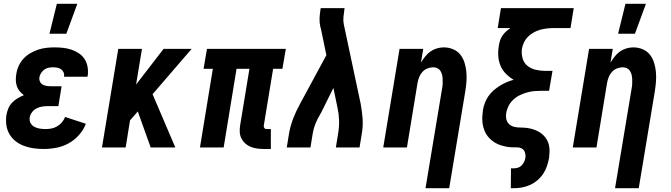

<svg xmlns="http://www.w3.org/2000/svg" viewBox="-20 -778 3540 1013"><path d="M211 8Q184 8 158 4.5Q132 1 107.5 -8Q83 -17 63 -32.5Q43 -48 30 -70Q17 -92 13.5 -118.5Q10 -145 14 -172Q17 -189 24 -206Q31 -223 44 -236.5Q57 -250 73 -259.5Q89 -269 106 -276Q94 -285 84 -296.5Q74 -308 69 -323Q64 -338 63.5 -354.5Q63 -371 66 -387Q69 -409 78.5 -430Q88 -451 103.5 -468Q119 -485 139.5 -497Q160 -509 181 -516Q202 -523 224 -525.5Q246 -528 267 -528Q291 -528 313.5 -525.5Q336 -523 357 -516Q378 -509 396.5 -496.5Q415 -484 426.5 -466Q438 -448 442 -425.5Q446 -403 443 -380L441 -373H317L318 -375Q320 -387 315 -397Q310 -407 301.5 -413Q293 -419 281.5 -421Q270 -423 259 -423Q247 -423 235.5 -420.5Q224 -418 214 -411Q204 -404 197 -393Q190 -382 188 -371Q186 -359 190.5 -348.5Q195 -338 204 -332.5Q213 -327 224 -325Q235 -323 247 -323H305L288 -218H230Q216 -218 201 -215.5Q186 -213 172.5 -206Q159 -199 149 -186Q139 -173 137 -159Q134 -143 141 -129.5Q148 -116 161 -109Q174 -102 189.5 -99.5Q205 -97 221 -97Q236 -97 251.5 -100Q267 -103 281.5 -111.5Q296 -120 307 -133Q318 -146 323 -161L433 -125Q421 -93 397 -66Q373 -39 342.5 -22Q312 -5 278 1.5Q244 8 211 8ZM241 -600 280 -758H388L330 -600Z M775 0 707 -190 666 -143 643 0H518L604 -520H729L698 -332L843 -520H991L785 -281L905 0Z M1409 8H1371Q1353 8 1335.5 5.5Q1318 3 1302 -3.5Q1286 -10 1273.5 -21.5Q1261 -33 1253.5 -48Q1246 -63 1245 -81Q1244 -99 1247 -117L1296 -415H1228L1160 0H1035L1103 -415H1054L1072 -520H1488L1470 -415H1421L1372 -117Q1371 -113 1372 -109Q1373 -105 1375 -102Q1377 -99 1381 -98Q1385 -97 1389 -97H1409Z M1493 0 1505 -74Q1512 -114 1527 -153Q1542 -192 1563 -230L1702 -487L1673 -627Q1672 -630 1671.5 -632Q1671 -634 1670 -637Q1665 -659 1666 -682Q1667 -705 1671 -728L1672 -735H1798L1797 -728Q1794 -708 1792 -688Q1790 -668 1794 -649L1883 -230Q1890 -192 1893 -153Q1896 -114 1889 -74L1877 0H1752L1764 -74Q1770 -108 1769 -142Q1768 -176 1761 -208L1739 -314L1673 -181Q1671 -179 1670.5 -177.5Q1670 -176 1669 -174Q1654 -150 1644 -124.5Q1634 -99 1630 -74L1618 0Z M2225 215 2313 -314Q2315 -325 2315.5 -337Q2316 -349 2315.5 -360.5Q2315 -372 2312.5 -383Q2310 -394 2304 -403.5Q2298 -413 2288 -418Q2278 -423 2266 -423Q2251 -423 2235.5 -417Q2220 -411 2209 -399Q2198 -387 2192 -372Q2186 -357 2183 -341L2127 0H2002L2088 -520H2213L2201 -448Q2211 -464 2223 -479.5Q2235 -495 2250.5 -506Q2266 -517 2284.5 -522.5Q2303 -528 2321 -528Q2347 -528 2370 -518.5Q2393 -509 2408 -490.5Q2423 -472 2430.5 -448.5Q2438 -425 2440.5 -399.5Q2443 -374 2441 -348Q2439 -322 2435 -297L2350 215Z M2675 215 2676 110H2692Q2703 110 2713.5 106.5Q2724 103 2732 95Q2740 87 2745 76.5Q2750 66 2752 55Q2754 40 2749.5 26Q2745 12 2733 5.5Q2721 -1 2705.5 -0.5Q2690 0 2675.5 -1Q2661 -2 2647 -5Q2633 -8 2619.5 -12.5Q2606 -17 2594 -24Q2582 -31 2571.5 -40Q2561 -49 2552.5 -60Q2544 -71 2538.5 -83.5Q2533 -96 2529.5 -109.5Q2526 -123 2525 -137.5Q2524 -152 2525 -167Q2526 -182 2528 -197Q2531 -216 2538 -234.5Q2545 -253 2556.5 -270Q2568 -287 2583.5 -300.5Q2599 -314 2616.5 -325Q2634 -336 2652.5 -344Q2671 -352 2690 -357Q2668 -370 2649.5 -388.5Q2631 -407 2621 -430.5Q2611 -454 2609 -481.5Q2607 -509 2612 -537Q2614 -550 2618 -563.5Q2622 -577 2630.5 -589.5Q2639 -602 2650 -612Q2661 -622 2673 -630H2606L2623 -735H3007L2990 -630H2903Q2885 -630 2867 -628Q2849 -626 2832 -621.5Q2815 -617 2798 -608Q2781 -599 2767.5 -586Q2754 -573 2745.5 -556Q2737 -539 2734 -522Q2730 -496 2737 -471Q2744 -446 2762.5 -431Q2781 -416 2806 -410Q2831 -404 2857 -404H2895L2877 -299H2839Q2820 -299 2800.5 -297.5Q2781 -296 2761.5 -290.5Q2742 -285 2723 -276Q2704 -267 2688.5 -252.5Q2673 -238 2663.5 -219.5Q2654 -201 2651 -182Q2648 -165 2651.5 -149Q2655 -133 2666.5 -122.5Q2678 -112 2694 -108.5Q2710 -105 2727 -105Q2744 -105 2760 -103Q2776 -101 2792 -96Q2808 -91 2821.5 -83.5Q2835 -76 2846.5 -65Q2858 -54 2865.5 -40.5Q2873 -27 2876.5 -11Q2880 5 2879.5 21.5Q2879 38 2877 55Q2873 76 2866 97.5Q2859 119 2846.5 138Q2834 157 2816 172.5Q2798 188 2777 197.5Q2756 207 2734.5 211Q2713 215 2691 215Z M3225 215 3313 -314Q3315 -325 3315.5 -337Q3316 -349 3315.5 -360.5Q3315 -372 3312.5 -383Q3310 -394 3304 -403.5Q3298 -413 3288 -418Q3278 -423 3266 -423Q3251 -423 3235.5 -417Q3220 -411 3209 -399Q3198 -387 3192 -372Q3186 -357 3183 -341L3127 0H3002L3088 -520H3213L3201 -448Q3211 -464 3223 -479.5Q3235 -495 3250.5 -506Q3266 -517 3284.5 -522.5Q3303 -528 3321 -528Q3347 -528 3370 -518.5Q3393 -509 3408 -490.5Q3423 -472 3430.5 -448.5Q3438 -425 3440.5 -399.5Q3443 -374 3441 -348Q3439 -322 3435 -297L3350 215ZM3241 -600 3280 -758H3388L3330 -600Z"/></svg>

Font: Iosevka Term Curly Extrabold
Style: Italic
Weight: 800
Italic angle: -9°
Designer: Belleve Invis
Foundry: Belleve Invis
Version: Version 32.3.0